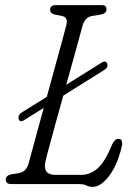

<svg xmlns="http://www.w3.org/2000/svg" viewBox="-20 -720 512 751"><path d="M52 -257.5Q51 -272.5 68 -282L163 -341Q180.5 -405 197 -465Q213.5 -525 225.2 -567.8Q237 -610.5 239.5 -622Q247 -651.5 224.5 -657L192.5 -663.5Q176 -668.5 176 -681.5Q176 -700 198.5 -700H378.5Q396.5 -700 396.5 -684Q396.5 -668 377 -663.5L339.5 -657.5Q311.5 -652 302.5 -618Q299.5 -607 290.2 -572.8Q281 -538.5 267.5 -490.5Q254 -442.5 239 -388.5L380 -476.5Q388.5 -481 393.8 -478.2Q399 -475.5 400 -468.5Q402.5 -454 385 -444.5L227.5 -346Q211 -287 196 -232.2Q181 -177.5 170.5 -138.5Q160 -99.5 157.5 -87Q146.5 -36 197 -36H296.5Q332.5 -36 361.2 -60.8Q390 -85.5 418.5 -154.5Q428.5 -177 443 -177Q462 -177 456.5 -148Q440 -76 407.2 -32.5Q374.5 11 342.5 11Q329.5 11 318.2 5.5Q307 0 287.5 0H24Q2.5 0 2.5 -17.5Q2.5 -33 23 -38L52 -42.5Q68.5 -45.5 78.2 -55.2Q88 -65 93 -85Q96 -97 104.8 -128.5Q113.5 -160 125.5 -204.2Q137.5 -248.5 151 -298L72.5 -249Q56 -240 52 -257.5Z"/></svg>

Font: Fraunces 144pt S100 Light
Style: Italic
Weight: 300
Italic angle: -16°
Version: Version 1.000; ttfautohint (v1.8.3)